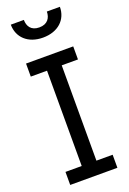

<svg xmlns="http://www.w3.org/2000/svg" viewBox="-179 -1022 727 1081"><g transform="rotate(-20 184.5 -481.0)"><path d="M183.9 -831.7C274.9 -831.7 331.7 -885.7 331.7 -962.4H253.6C253.6 -925.4 233.7 -892.8 183.9 -892.8C134.2 -892.8 115.8 -925.4 115.8 -962.4H37.6C37.6 -885.7 94.5 -831.7 183.9 -831.7ZM140.6 -649.1V-78.1H43.3V0H326V-78.1H228.7V-649.1H326V-727.3H43.3V-649.1Z"/></g></svg>

Font: Riot Sans 2.0
Style: Regular
Weight: 400
Designer: Rasmus Andersson
Foundry: rsms
Version: Version 3.006;hotconv 1.0.109;makeotfexe 2.5.65596